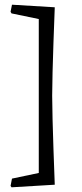

<svg xmlns="http://www.w3.org/2000/svg" viewBox="-20 -660 349 817"><path d="M29 137 213 126C213 126 202 -153 202 -253C202 -353 213 -629 213 -629L31 -640L25 -610L29 -603L145 -579V76L31 100L25 131Z"/></svg>

Font: Alegreya SC
Style: Regular
Weight: 400
Designer: Juan Pablo del Peral
Foundry: Huerta Tipografica
Version: Version 2.007;PS 002.007;hotconv 1.0.88;makeotf.lib2.5.64775